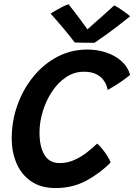

<svg xmlns="http://www.w3.org/2000/svg" viewBox="-20 -902 648 926"><path d="M513.5 -118.5Q464 -67.5 397.2 -31.2Q330.5 5 248 5Q177 5 129.8 -27.8Q82.5 -60.5 59.5 -115Q36.5 -169.5 36.5 -234Q36.5 -318 64 -395Q91.5 -472 140.8 -532.5Q190 -593 256.5 -628Q323 -663 401 -663Q449.5 -663 492.2 -648.8Q535 -634.5 565.8 -607.2Q596.5 -580 607.5 -541Q595 -530 575 -515.8Q555 -501.5 534.5 -488.8Q514 -476 499.5 -468Q498.5 -474.5 493.8 -488.8Q489 -503 477 -518.5Q465 -534 442.5 -545Q420 -556 384.5 -556Q337 -556 297.8 -529.2Q258.5 -502.5 230 -459Q201.5 -415.5 186 -364Q170.5 -312.5 170.5 -262Q170.5 -195.5 194 -155.5Q217.5 -115.5 268 -115.5Q305 -115.5 338 -130.2Q371 -145 399 -166.8Q427 -188.5 448.5 -209.5Q459.5 -200.5 473 -184Q486.5 -167.5 497.8 -149.5Q509 -131.5 513.5 -118.5ZM531 -876Q540.5 -871.5 552.2 -864Q564 -856.5 575.5 -848.2Q587 -840 595.8 -833.2Q604.5 -826.5 607.5 -823.5Q539.5 -768.5 496.5 -738Q453.5 -707.5 435.5 -695.5Q426.5 -695.5 408.5 -695.8Q390.5 -696 371.8 -696.2Q353 -696.5 340.5 -697Q314.5 -731.5 285.2 -766.2Q256 -801 224 -836.5Q233.5 -842.5 248.8 -851.5Q264 -860.5 280.5 -868.8Q297 -877 310.5 -881.5Q324.5 -864 339.8 -844.2Q355 -824.5 368.5 -806Q382 -787.5 391.8 -774.2Q401.5 -761 404.5 -756.5H397.5Q408 -766.5 431.5 -787.2Q455 -808 482.2 -832Q509.5 -856 531 -876Z"/></svg>

Font: Grandstander Thin Medium
Style: Italic
Weight: 500
Italic angle: -15°
Version: Version 1.200